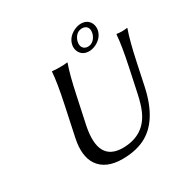

<svg xmlns="http://www.w3.org/2000/svg" viewBox="-181 -965 1108 1134"><g transform="rotate(-30 372.5 -398.0)"><path d="M512.7 -778.8Q475.6 -778.8 457 -741.2Q452.6 -731.9 450.7 -723.1Q443.4 -687.5 467.8 -672.4Q477.5 -667 488.8 -667Q524.4 -667 543.9 -704.1Q548.8 -713.9 550.8 -723.1Q559.1 -762.2 530.8 -775.4Q522.5 -778.8 512.7 -778.8ZM413.6 -723.1Q423.3 -769.5 471.7 -793.9Q495.6 -805.7 518.6 -806.2Q564.9 -806.2 583 -768.6Q592.3 -747.1 587.9 -723.1Q578.1 -676.8 530.8 -652.3Q506.8 -640.6 482.9 -640.1Q436.5 -640.1 418.5 -677.7Q408.7 -699.2 413.6 -723.1ZM638.7 -444.8Q666 -573.7 670.9 -645L673.8 -647.9Q691.9 -645 708 -645Q725.6 -645 743.7 -647.9L745.1 -645Q720.7 -578.1 692.4 -444.8L660.6 -294.9Q615.2 -82.5 483.9 -20Q420.4 9.8 335 9.8Q220.7 9.8 172.9 -61.5Q131.3 -125.5 154.3 -235.8L198.7 -444.8Q226.1 -573.7 231 -645L233.9 -647.9Q251.5 -645 284.2 -645Q316.9 -645 335.9 -647.9L336.9 -645Q312.5 -578.1 284.7 -444.8L247.1 -269Q202.1 -47.4 367.7 -45.9Q518.6 -45.9 574.2 -179.7Q590.3 -218.3 603 -276.9Z"/></g></svg>

Font: Linux Biolinum Slanted O
Style: Slanted
Weight: 400
Designer: Philipp H. Poll
Foundry: Philipp H. Poll
Version: Version 1.0.4